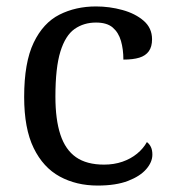

<svg xmlns="http://www.w3.org/2000/svg" viewBox="-20 -566 532 596"><path d="M283 10Q217 10 165.5 -18Q114 -46 84.5 -106.5Q55 -167 55 -265Q55 -372 84.5 -433.5Q114 -495 164.5 -520.5Q215 -546 278 -546Q320 -546 360 -535Q400 -524 426 -501.5Q452 -479 452 -444Q452 -421 442 -407Q432 -393 412.5 -387Q393 -381 363 -381Q363 -413 355.5 -439Q348 -465 330 -480.5Q312 -496 278 -496Q240 -496 211.5 -476Q183 -456 167.5 -406Q152 -356 152 -266Q152 -195 167.5 -148Q183 -101 216 -78Q249 -55 303 -55Q334 -55 360 -64Q386 -73 405.5 -89Q425 -105 436 -125Q444 -119 448.5 -109.5Q453 -100 453 -86Q453 -63 434 -41Q415 -19 377.5 -4.5Q340 10 283 10Z"/></svg>

Font: Noto Serif Georgian
Style: Regular
Weight: 400
Designer: Monotype Design Team, Akaki Razmadze
Foundry: Google LLC
Version: Version 2.002